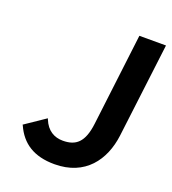

<svg xmlns="http://www.w3.org/2000/svg" viewBox="-124 -748 764 854"><g transform="rotate(20 258.0 -321.0)"><path d="M39 -102C72 -28 132 12 230 12C375 12 446 -88 461 -207L516 -654H390L337 -218C326 -128 291 -99 229 -99C189 -99 154 -118 135 -165L133 -170L37 -105Z"/></g></svg>

Font: Falling Sky
Style: MedObl
Weight: 500
Designer: Paul D. Hunt
Foundry: Adobe Systems Incorporated
Version: Version 1.02